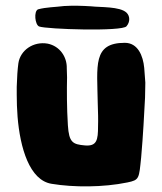

<svg xmlns="http://www.w3.org/2000/svg" viewBox="-20 -658 572 678"><path d="M427.7 -612.3 426.8 -613.3C403.3 -635.7 334 -631.8 301.8 -635.7C269.5 -637.7 239.3 -638.7 206.1 -636.7C175.8 -632.8 142.6 -632.8 114.3 -625C98.6 -618.2 103.5 -570.3 118.2 -564.5C142.6 -554.7 413.1 -545.9 426.8 -565.4C440.4 -581.1 438.5 -601.6 427.7 -612.3ZM44.9 -434.6C42 -413.1 40 -385.7 39.1 -351.6V-323.2C39.1 -297.9 40 -272.5 42 -246.1C50.8 -136.7 84 -20.5 163.1 -8.8C239.3 3.9 344.7 3.9 429.7 -13.7C472.7 -22.5 470.7 -27.3 478.5 -102.5C485.4 -179.7 489.3 -258.8 492.2 -313.5L493.2 -366.2L489.3 -418C485.4 -460.9 466.8 -506.8 420.9 -506.8C306.6 -506.8 323.2 -426.8 325.2 -292C326.2 -262.7 327.1 -236.3 326.2 -211.9C326.2 -164.1 322.3 -140.6 279.3 -144.5C237.3 -148.4 223.6 -154.3 219.7 -215.8C215.8 -277.3 215.8 -341.8 216.8 -384.8L215.8 -417C216.8 -457 191.4 -495.1 148.4 -503.9C98.6 -512.7 51.8 -481.4 44.9 -434.6Z"/></svg>

Font: Day Care
Style: Regular
Weight: 400
Designer: Noponies
Version: Version 1.000;PS 001.000;hotconv 1.0.88;makeotf.lib2.5.64775